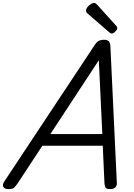

<svg xmlns="http://www.w3.org/2000/svg" viewBox="-72 -1289 925 1323"><path d="M-15 14Q-41 14 -49 -1.5Q-57 -17 -42 -39L578 -975Q592 -998 607 -1006.5Q622 -1015 646 -1015Q665 -1015 676.5 -1005.5Q688 -996 689 -964L733 -31Q735 -11 723.5 1.5Q712 14 686 14Q664 14 657 5.5Q650 -3 648 -23L636 -285H220L50 -26Q32 0 21.5 7Q11 14 -15 14ZM275 -365H633L609 -874ZM698 -1058Q694 -1058 689 -1061Q684 -1064 679 -1068L536 -1192Q526 -1200 523.5 -1205Q521 -1210 521 -1217Q521 -1228 530.5 -1240Q540 -1252 553 -1260.5Q566 -1269 575 -1269Q582 -1269 586.5 -1266Q591 -1263 596 -1258L728 -1112Q734 -1105 735 -1101.5Q736 -1098 736 -1095Q736 -1085 722.5 -1071.5Q709 -1058 698 -1058Z"/></svg>

Font: Playwrite MX
Style: Regular
Weight: 400
Designer: Veronika Burian, José Scaglione
Foundry: TypeTogether
Version: Version 1.002